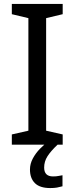

<svg xmlns="http://www.w3.org/2000/svg" viewBox="-20 -734 379 974"><path d="M298 0H40V-52L124 -71V-642L40 -662V-714H298V-662L214 -642V-71L298 -52ZM204 116Q204 161 249 161Q266 161 277.5 158.5Q289 156 297 155V211Q283 215 269 217.5Q255 220 235 220Q182 220 157 195Q132 170 132 126Q132 97 146.5 70Q161 43 182.5 21Q204 -1 224 -15L272 0Q238 32 221 58.5Q204 85 204 116Z"/></svg>

Font: Noto Sans Kharoshthi
Style: Regular
Weight: 400
Designer: Monotype Design Team
Foundry: Monotype Imaging Inc.
Version: Version 2.004; ttfautohint (v1.8.4.7-5d5b)